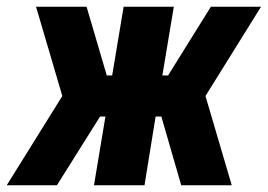

<svg xmlns="http://www.w3.org/2000/svg" viewBox="-50 -550 795 570"><path d="M-30 0H119L247 -204H263L229 0H379L412 -204H429L488 0H638L560 -265L725 -530H576L449 -326H432L466 -530H317L283 -326H267L207 -530H57L135 -265Z"/></svg>

Font: Iosevka Sparkle Heavy Oblique
Style: Regular
Weight: 900
Italic angle: -9°
Designer: Belleve Invis
Foundry: Belleve Invis
Version: Version 4.5.0; ttfautohint (v1.8.3)